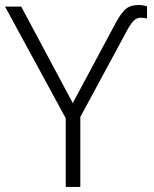

<svg xmlns="http://www.w3.org/2000/svg" viewBox="-20 -740 609 760"><path d="M297.9 0V-276.9L484.9 -623C504.9 -658.7 518.1 -669.9 537.1 -669.9C545.4 -669.9 553.7 -668.9 562 -667V-714.8C551.3 -718.3 540 -720.2 528.8 -720.2C506.8 -720.2 490.2 -714.8 478 -704.6C465.8 -694.3 453.1 -676.8 439.9 -652.8L268.1 -332L64 -713.9H0L240.2 -272V0Z"/></svg>

Font: Noto Reveo Sans
Style: Regular
Weight: 300
Designer: Monotype Design Team
Foundry: Monotype Imaging Inc.
Version: Version 2.007